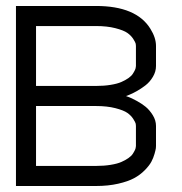

<svg xmlns="http://www.w3.org/2000/svg" viewBox="-20 -620 606 640"><path d="M299.8 -600.1Q434.6 -600.1 481.4 -523.9Q500 -494.1 500 -466.8V-399.9Q500 -381.3 489.7 -364Q479.5 -346.7 464.8 -335.4Q450.2 -324.2 435.3 -315.9Q420.4 -307.6 410.2 -303.7L399.9 -299.8Q403.8 -298.3 410.6 -295.9Q417.5 -293.5 434.8 -284.2Q452.1 -274.9 465.3 -264.2Q478.5 -253.4 489.3 -236.1Q500 -218.8 500 -200.2V-133.3Q500 -130.4 499.5 -125.7Q499 -121.1 495.1 -107.2Q491.2 -93.3 484.4 -80.6Q477.5 -67.9 462.4 -52.5Q447.3 -37.1 427 -26.1Q406.7 -15.1 373.8 -7.6Q340.8 0 299.8 0H33.2V-600.1ZM100.1 -66.9H299.8Q327.1 -66.9 349.1 -70.6Q371.1 -74.2 384.5 -80.1Q397.9 -85.9 408 -93Q418 -100.1 422.6 -107.2Q427.2 -114.3 429.9 -120.1Q432.6 -126 432.6 -129.9L433.1 -133.3V-200.2Q433.1 -203.1 432.4 -207.5Q431.6 -211.9 424.3 -223.4Q417 -234.9 404.5 -243.7Q392.1 -252.4 364.5 -259.5Q336.9 -266.6 299.8 -266.6H100.1ZM100.1 -533.2V-333.5H299.8Q327.1 -333.5 349.1 -337.2Q371.1 -340.8 384.5 -346.7Q397.9 -352.5 408 -359.6Q418 -366.7 422.6 -373.8Q427.2 -380.9 429.9 -386.7Q432.6 -392.6 432.6 -396.5L433.1 -399.9V-466.8Q433.1 -469.7 432.4 -474.1Q431.6 -478.5 424.3 -490Q417 -501.5 404.5 -510.3Q392.1 -519 364.5 -526.1Q336.9 -533.2 299.8 -533.2Z"/></svg>

Font: Malkor
Style: Regular
Weight: 400
Version: Version 1.3